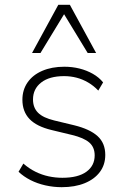

<svg xmlns="http://www.w3.org/2000/svg" viewBox="-20 -769 515 797"><path d="M236 8Q202 8 168.5 0.5Q135 -7 106.5 -21.5Q78 -36 57 -56L77 -90Q101 -69 127.5 -56Q154 -43 182 -37Q210 -31 239 -31Q304 -31 338.5 -56Q373 -81 373 -124Q373 -158 350.5 -177.5Q328 -197 278 -209L195 -229Q132 -244 102.5 -275Q73 -306 73 -355Q73 -396 94.5 -427Q116 -458 155.5 -475Q195 -492 247 -492Q280 -492 310 -484.5Q340 -477 365.5 -462.5Q391 -448 408 -427L388 -393Q369 -413 346 -426.5Q323 -440 298 -446.5Q273 -453 246 -453Q185 -453 151 -426.5Q117 -400 117 -356Q117 -322 138 -301Q159 -280 205 -269L288 -249Q353 -233 385 -204Q417 -175 417 -126Q417 -85 394.5 -55Q372 -25 331.5 -8.5Q291 8 236 8ZM113 -549 222 -749H270L379 -549H344L246 -710L148 -549Z"/></svg>

Font: Nunito Sans 12pt ExtraLight 12pt ExtraLight
Style: Regular
Weight: 250
Version: Version 3.101;gftools[0.9.27]